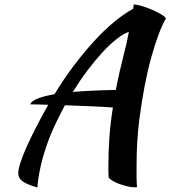

<svg xmlns="http://www.w3.org/2000/svg" viewBox="-20 -756 756 852"><path d="M146 76Q98 62 79.5 48Q61 34 61 13Q61 -3 70 -32Q79 -61 96.5 -100.5Q114 -140 138.5 -188Q163 -236 194 -291Q168 -292 147.5 -292.5Q127 -293 114 -293Q120 -308 148 -319Q176 -330 222 -338Q261 -403 305.5 -462Q350 -521 395 -570.5Q440 -620 485 -657.5Q530 -695 571 -717Q572 -724 572.5 -729Q573 -734 573 -736Q587 -736 610.5 -729Q634 -722 656.5 -712Q679 -702 696.5 -691.5Q714 -681 716 -674Q683 -616 651 -500.5Q619 -385 598 -224Q593 -184 589.5 -133Q586 -82 586 -19Q586 3 586 26Q586 49 588 74Q586 75 584 75Q582 75 576 75Q562 75 543.5 70.5Q525 66 507.5 59.5Q490 53 477.5 45Q465 37 462 31Q461 18 461 5.5Q461 -7 461 -21Q461 -83 465.5 -147Q470 -211 481 -279Q467 -280 444 -281.5Q421 -283 392.5 -284Q364 -285 331.5 -286.5Q299 -288 268 -289Q244 -244 223 -199.5Q202 -155 187 -110Q170 -62 159.5 -14Q149 34 146 76ZM532 -525Q536 -539 541.5 -563.5Q547 -588 552 -615Q527 -606 496.5 -582Q466 -558 433.5 -522.5Q401 -487 367.5 -442.5Q334 -398 303 -348Q387 -355 494 -357Q502 -399 511.5 -440.5Q521 -482 532 -525Z"/></svg>

Font: Sweet Mavka Script
Style: Regular
Weight: 500
Designer: Pablo Impallari/Anastassiya Vishnevskaya
Foundry: Pablo Impallari/ Anastassiya Vishnevskaya
Version: Version 2.0/www.impallari.com/   behance.net/sweetcherry